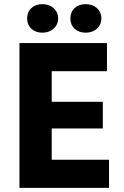

<svg xmlns="http://www.w3.org/2000/svg" viewBox="-20 -908 599 928"><path d="M185 -750C228 -750 261 -778 261 -819C261 -860 228 -888 185 -888C141 -888 111 -860 111 -819C111 -778 141 -750 185 -750ZM394 -750C438 -750 470 -778 470 -819C470 -860 438 -888 394 -888C350 -888 320 -860 320 -819C320 -778 350 -750 394 -750ZM74 0H507V-136H230V-287H477V-416H230V-564H497V-700H74Z"/></svg>

Font: Fixel Text Bold
Style: Bold
Weight: 700
Width: 4
Designer: AlfaBravo + MacPaw
Foundry: Kyrylo Tkachov, Marchela Mozhyna, Serhii Makarenko, Maria Weinstein, Zakhar Kryvoshyya
Version: Version 1.211